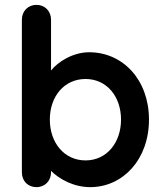

<svg xmlns="http://www.w3.org/2000/svg" viewBox="-20 -760 673 790"><path d="M351 10C486 10 593 -104 593 -268C593 -431 486 -545 347 -545C279 -545 218 -505 190 -470V-679C190 -714 165 -740 130 -740C95 -740 70 -714 70 -679V-51C70 -15 95 10 130 10C165 10 190 -16 190 -51V-57C224 -23 283 10 351 10ZM478 -268C478 -173 419 -100 332 -100C244 -100 185 -173 185 -268C185 -363 244 -435 332 -435C419 -435 478 -363 478 -268Z"/></svg>

Font: Hotpoint
Style: Bold
Weight: 700
Designer: Andrew Paglinawan, Luciano Perondi, Riccardo Olocco
Foundry: CAST Cooperativa Anonima Servizi Tipografici
Version: Version 1.000;PS 2.1;hotconv 16.6.51;makeotf.lib2.5.65220